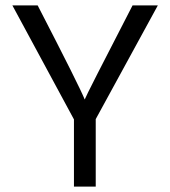

<svg xmlns="http://www.w3.org/2000/svg" viewBox="-20 -694 633 714"><path d="M336 0H255V-250L26 -674H120Q277 -370 295 -324Q300 -339 473 -674H567L336 -251Z"/></svg>

Font: Hind Kochi
Style: Regular
Weight: 400
Designer: Dhruvi Tolia
Foundry: Indian Type Foundry
Version: Version 0.702;PS 1.0;hotconv 1.0.81;makeotf.lib2.5.63406